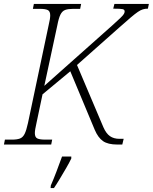

<svg xmlns="http://www.w3.org/2000/svg" viewBox="-35 -734 776 975"><path d="M-15 0 -10 -25H27Q51 -25 66 -30.5Q81 -36 90 -54Q99 -72 107 -109L212 -606Q216 -622 218 -635Q220 -648 220 -656Q220 -677 207.5 -683Q195 -689 169 -689H132L137 -714H377L372 -689H335Q311 -689 296 -683.5Q281 -678 272 -660Q263 -642 256 -605L190 -298L533 -603Q562 -629 576 -642.5Q590 -656 594 -663Q598 -670 598 -676Q598 -685 588 -687.5Q578 -690 540 -690L546 -714H721L716 -690Q702 -690 690.5 -686.5Q679 -683 665 -673.5Q651 -664 628 -644.5Q605 -625 568 -592L356 -404L490 -88Q504 -56 523.5 -42.5Q543 -29 572 -29H593L586 0H561Q513 0 488 -17.5Q463 -35 446 -75L322 -372L181 -255L150 -108Q142 -74 142 -58Q142 -37 154.5 -31Q167 -25 194 -25H230L225 0ZM223 208Q237 176 252 136.5Q267 97 280 61H327V71Q317 92 301 119.5Q285 147 268.5 174.5Q252 202 239 221H222Z"/></svg>

Font: Noto Serif ExtraLight
Style: Italic
Weight: 200
Italic angle: -12°
Designer: Monotype Design Team
Foundry: Monotype Imaging Inc.
Version: Version 2.014; ttfautohint (v1.8.4.7-5d5b)